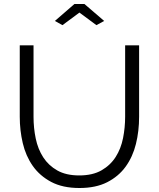

<svg xmlns="http://www.w3.org/2000/svg" viewBox="-20 -937 795 962"><path d="M255 -832 353 -917H403L502 -832L463 -811L378 -874L293 -811ZM377 -58Q444 -58 488.5 -83.5Q533 -109 559.5 -150.5Q586 -192 596.5 -245Q607 -298 607 -352V-710H677V-352Q677 -280 661 -215.5Q645 -151 609.5 -102Q574 -53 517 -24Q460 5 378 5Q294 5 236.5 -25.5Q179 -56 144 -106Q109 -156 94 -220Q79 -284 79 -352V-710H148V-352Q148 -296 159 -243Q170 -190 196.5 -149Q223 -108 267 -83Q311 -58 377 -58Z"/></svg>

Font: IngvarSans
Style: Regular
Weight: 400
Version: Version 1.000